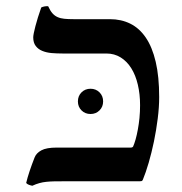

<svg xmlns="http://www.w3.org/2000/svg" viewBox="-20 -575 576 609"><path d="M132.8 -555.2Q139.2 -541 146.2 -533Q153.3 -524.9 162.6 -520.8Q171.9 -516.6 184.1 -515.4Q196.3 -514.2 212.9 -514.2H328.6Q364.3 -514.2 393.1 -500Q421.9 -485.8 442.4 -455.8Q462.9 -425.8 473.9 -378.9Q484.9 -332 484.9 -267.1Q484.9 -234.9 480.2 -198.2Q475.6 -161.6 468.3 -126.2Q460.9 -90.8 451.7 -59.1Q442.4 -27.3 433.1 -4.9Q431.6 -1.5 429.4 -0.7Q427.2 0 423.3 0H185.1Q166.5 0 152.6 0.2Q138.7 0.5 127 1.7Q115.2 2.9 104.7 5.9Q94.2 8.8 82.5 14.2Q77.1 13.2 71.8 11.2Q66.4 9.3 63 5.4Q66.9 -11.2 74 -32.5Q81.1 -53.7 89.8 -75.7Q95.2 -89.4 111.1 -98.1Q127 -106.9 160.2 -106.9H394.5Q400.4 -106.9 402.3 -110.4Q406.2 -119.1 410.2 -133.1Q414.1 -147 417.2 -164.1Q420.4 -181.2 422.4 -200.9Q424.3 -220.7 424.3 -241.2Q424.3 -276.4 417.2 -306.4Q410.2 -336.4 396.5 -358.4Q382.8 -380.4 362.8 -392.8Q342.8 -405.3 317.4 -405.3H177.7Q160.2 -405.3 143.6 -406.7Q127 -408.2 114 -413.6Q101.1 -418.9 93.3 -429.2Q85.4 -439.5 85.4 -456.5Q85.4 -460.9 87.2 -470.2Q88.9 -479.5 92.3 -491.9Q95.7 -504.4 100.3 -519.8Q105 -535.2 110.8 -551.3Q115.7 -553.7 121.6 -554.7Q127.4 -555.7 132.8 -555.2ZM227.1 -253.4Q227.1 -270.5 238.5 -282Q250 -293.5 267.1 -293.5Q284.2 -293.5 295.7 -282Q307.1 -270.5 307.1 -253.4Q307.1 -236.3 295.7 -224.9Q284.2 -213.4 267.1 -213.4Q250 -213.4 238.5 -224.9Q227.1 -236.3 227.1 -253.4Z"/></svg>

Font: Federov2
Style: Regular
Weight: 400
Designer: Olexa M. Volochay | Cyreal.org
Foundry: Olexa M. Volochay | Cyreal.org
Version: Version 1.000